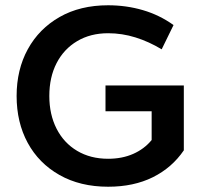

<svg xmlns="http://www.w3.org/2000/svg" viewBox="-20 -698 770 728"><path d="M390 10Q284 10 205.5 -34.5Q127 -79 85 -156.5Q43 -234 43 -334Q43 -434 85.5 -511.5Q128 -589 206 -633.5Q284 -678 390 -678Q459 -678 522 -659.5Q585 -641 638 -603L593 -511Q545 -540 494 -556Q443 -572 390 -572Q323 -572 272.5 -542Q222 -512 194.5 -458.5Q167 -405 167 -334Q167 -264 194.5 -210Q222 -156 272.5 -126Q323 -96 390 -96Q443 -96 485 -114.5Q527 -133 555 -167V-276H380V-374H677V-128Q632 -62 559.5 -26Q487 10 390 10Z"/></svg>

Font: Gantari SemiBold
Style: Regular
Weight: 600
Designer: Anugrah Pasau
Foundry: Lafontype
Version: Version 1.000; ttfautohint (v1.8.3)